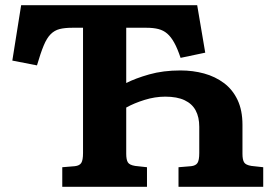

<svg xmlns="http://www.w3.org/2000/svg" viewBox="-20 -720 1055 740"><path d="M220 0V-75.5L268.5 -79.5Q286.5 -81.5 293.2 -92Q300 -102.5 300 -130.5V-613H258.5Q229.5 -613 209.7 -608Q190 -603 175.3 -588.2Q160.5 -573.5 148.5 -544.7Q136.5 -516 122.5 -468L27.5 -486.5L61.5 -700H740L771 -517L676 -497Q664 -533 651.5 -555.5Q639 -578 624.5 -590.5Q610 -603 590.7 -608Q571.5 -613 544.5 -613H466.5V-400Q501.5 -418 555.3 -433.3Q609 -448.5 675.5 -448.5Q723.5 -448.5 766.5 -436.8Q809.5 -425 843 -400Q876.5 -375 895.5 -335Q914.5 -295 914.5 -239V-127.5Q914.5 -104.5 920.8 -94.3Q927 -84 949 -80.5L994.5 -75.5V0H668V-75.5L716.5 -79.5Q734.5 -81.5 741.2 -92Q748 -102.5 748 -130.5V-231.5Q748 -268.5 734.2 -294.2Q720.5 -320 691.5 -333.7Q662.5 -347.5 617 -347.5Q577.5 -347.5 537.3 -335Q497 -322.5 466.5 -305.5V-127.5Q466.5 -104.5 472.8 -94.3Q479 -84 501 -80.5L546.5 -75.5V0Z"/></svg>

Font: Literata Variable Black
Style: Regular
Weight: 900
Designer: Latin by Veronika Burian and Jose Scaglione. Greek by Irene Vlachou. Cyrillic by Vera Evstafieva.
Foundry: TypeTogether
Version: Version 3.021